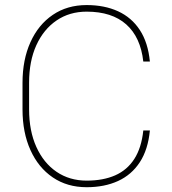

<svg xmlns="http://www.w3.org/2000/svg" viewBox="-20 -741 688 770"><path d="M581.1 -217.8Q573.7 -141.1 540.8 -90.6Q507.8 -40 453.4 -15.1Q398.9 9.8 327.6 9.8Q249.5 9.8 191.7 -29.5Q133.8 -68.8 102.1 -139.2Q70.3 -209.5 70.3 -302.2V-408.7Q70.3 -501.5 102.1 -571.8Q133.8 -642.1 191.7 -681.4Q249.5 -720.7 327.6 -720.7Q398.9 -720.7 453.4 -695.8Q507.8 -670.9 540.8 -620.6Q573.7 -570.3 581.1 -494.1H554.7Q543.9 -591.8 486.3 -643.1Q428.7 -694.3 327.6 -694.3Q258.8 -694.3 206.8 -658.9Q154.8 -623.5 125.7 -559.6Q96.7 -495.6 96.7 -409.7V-302.2Q96.7 -216.3 125.7 -151.9Q154.8 -87.4 206.8 -52Q258.8 -16.6 327.6 -16.6Q393.6 -16.6 441.9 -37.8Q490.2 -59.1 518.8 -103.8Q547.4 -148.4 554.7 -217.8Z"/></svg>

Font: Heebo Thin
Style: Regular
Weight: 250
Designer: Oded Ezer
Foundry: Ezer Type House
Version: Version 3.100